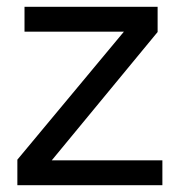

<svg xmlns="http://www.w3.org/2000/svg" viewBox="-20 -544 540 564"><path d="M443 -524V-450L132 -73H457V0H31V-75L344 -451H52V-524Z"/></svg>

Font: SolaimanLipi Normal
Style: Regular
Weight: 400
Designer: Solaiman Karim
Foundry: Ekushey
Version: Designed by Solaiman Karim | Developed Version 2.002 : Al Ma